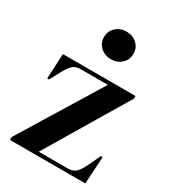

<svg xmlns="http://www.w3.org/2000/svg" viewBox="-178 -821 820 916"><g transform="rotate(30 232.5 -363.0)"><path d="M23 0V-16L296 -461H145Q119 -461 104 -447Q89 -433 76 -410L40 -343H30L37 -481H437V-467L170 -20H327Q359 -20 374 -35Q389 -50 402 -76L437 -150H447L438 0ZM247 -574Q213 -574 189.5 -595.5Q166 -617 166 -650Q166 -683 189.5 -704.5Q213 -726 247 -726Q281 -726 304.5 -704.5Q328 -683 328 -650Q328 -617 304.5 -595.5Q281 -574 247 -574Z"/></g></svg>

Font: DeepMind Serif Display
Style: Regular
Weight: 400
Designer: Frank Grießhammer / Modifications: Colophon Foundry
Foundry: Colophon Foundry
Version: Version 5.003; ttfautohint (v1.8.2)